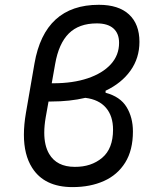

<svg xmlns="http://www.w3.org/2000/svg" viewBox="-20 -762 626 792"><path d="M279.3 9.8Q162.6 9.8 112.3 -70.3Q78.6 -123.5 78.6 -206.1Q78.6 -247.6 86.9 -295.9L122.1 -499.5Q164.1 -742.2 387.7 -742.2Q469.2 -742.2 512.2 -702.4Q555.2 -662.6 555.2 -589.4Q555.2 -522.5 518.3 -470.7Q481.4 -418.9 415.5 -387.7V-379.4Q476.1 -363.3 502.2 -320.3Q528.3 -277.3 528.3 -219.7Q528.3 -142.6 496.6 -91.6Q464.8 -40.5 408.7 -15.4Q352.5 9.8 279.3 9.8ZM332 -358.4Q267.6 -343.3 191.9 -343.3H180.2L168.5 -277.8Q162.6 -243.7 162.6 -214.8Q162.6 -161.6 182.6 -127.4Q213.9 -73.7 288.6 -73.7Q356.4 -73.2 401.4 -111.1Q446.3 -148.9 446.3 -227.1Q446.3 -283.7 417 -317.6Q387.7 -351.6 332 -358.4ZM193.4 -418.5H199.7Q280.8 -418.5 341.8 -439Q402.8 -459.5 437 -496.8Q471.2 -534.2 471.2 -585.4Q471.2 -624 447.8 -644.8Q424.3 -665.5 379.4 -665.5Q305.7 -665.5 263.9 -624Q222.2 -582.5 207.5 -498Z"/></svg>

Font: CaskaydiaCove NFP SemiLight
Style: Italic
Weight: 350
Italic angle: -10°
Designer: Aaron Bell
Foundry: Saja Typeworks
Version: Version 2111.001; VTT 6.35;Nerd Fonts 3.1.1